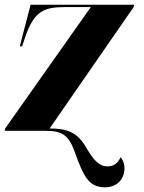

<svg xmlns="http://www.w3.org/2000/svg" viewBox="-23 -556 610 816"><path d="M423 240C470 240 506 210 506 158C506 144 502 128 490 112C476 140 459 151 434 151C401 151 378 131 342 69C306 7 263 -10 188 -10L545 -526L547 -536H107L61 -359H71L85 -401C123 -509 163 -526 256 -526H363L-1 -10L-3 0H170C242 0 269 19 294 88C331 190 352 240 423 240Z"/></svg>

Font: Noto Serif Display SemiCondensed Black
Style: Italic
Weight: 900
Width: 4
Italic angle: -12°
Designer: Monotype Design Team
Foundry: Monotype Imaging Inc.
Version: Version 2.009